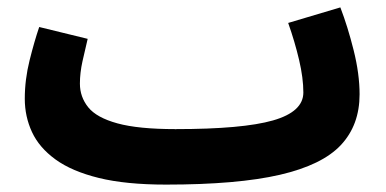

<svg xmlns="http://www.w3.org/2000/svg" viewBox="-20 -478 1043 519"><path d="M429 21Q320 21 247 3Q174 -15 130 -47Q86 -79 66.5 -121Q47 -163 47 -211Q47 -263 60 -315Q73 -367 86 -405L217 -373Q210 -344 203 -312.5Q196 -281 196 -252Q196 -216 218.5 -188Q241 -160 297.5 -144.5Q354 -129 454 -129V-128L455 -129Q636 -129 718 -152.5Q800 -176 800 -228Q800 -267 788.5 -316Q777 -365 759 -416L900 -458Q920 -406 936 -342Q952 -278 952 -223Q952 -140 901.5 -86Q851 -32 736.5 -5.5Q622 21 429 21Z"/></svg>

Font: Noto Sans Arabic SemCond ExtBd
Style: Regular
Weight: 800
Width: 4
Designer: Monotype Design Team, Nadine Chahine, Nizar Qandah and Khaled Hosny
Foundry: Monotype Imaging Inc.
Version: Version 2.012; ttfautohint (v1.8.4.7-5d5b)